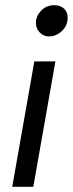

<svg xmlns="http://www.w3.org/2000/svg" viewBox="-20 -718 280 738"><path d="M193 -482H112L27 0H108ZM118 -630Q118 -609 132.5 -593.5Q147 -578 168 -578Q194 -578 214.5 -595.5Q235 -613 239 -637Q240 -642 240 -650Q240 -672 226 -685Q212 -698 189 -698Q158 -698 138 -677Q118 -656 118 -630Z"/></svg>

Font: Geom Light
Style: Italic
Weight: 300
Italic angle: -10°
Version: Version 1.102